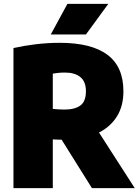

<svg xmlns="http://www.w3.org/2000/svg" viewBox="-20 -971 716 991"><path d="M49.5 0V-723Q102.5 -735 164 -742.5Q225.5 -750 288.5 -750Q451.5 -750 534.2 -688.5Q617 -627 617 -500Q617 -424 583.8 -370.5Q550.5 -317 491 -287L675.5 0H454.5L298 -250Q285.5 -250 274.8 -250.5Q264 -251 252.5 -251.5V0ZM313.5 -405.5Q366 -405.5 394.8 -426.5Q423.5 -447.5 423.5 -500Q423.5 -549.5 395 -573Q366.5 -596.5 315 -596.5Q296 -596.5 280.8 -594.8Q265.5 -593 252.5 -591V-409Q267 -407.5 281.5 -406.5Q296 -405.5 313.5 -405.5ZM242 -793 328 -951H539L423.5 -793Z"/></svg>

Font: Encode Sans SmCnd Black
Style: Regular
Weight: 900
Width: 4
Designer: Multiple Designers
Foundry: Impallari Type
Version: Version 3.002; ttfautohint (v1.8.3) -l 8 -r 50 -G 200 -x 14 